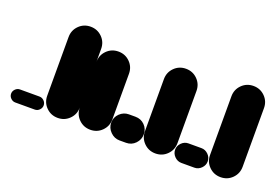

<svg xmlns="http://www.w3.org/2000/svg" viewBox="-52 -417 805 554"><g transform="rotate(20 350.0 -140.0)"><path d="M20 -40Q12 -40 6 -34Q0 -28 0 -20Q0 -12 6 -6Q12 0 20 0H80Q88 0 94 -6Q100 -12 100 -20Q100 -28 94 -34Q88 -40 80 -40Z M100 -50H200V-230H100ZM150 -100Q129 -100 114.5 -85.5Q100 -71 100 -50Q100 -29 114.5 -14.5Q129 0 150 0Q171 0 185.5 -14.5Q200 -29 200 -50Q200 -71 185.5 -85.5Q171 -100 150 -100ZM150 -280Q129 -280 114.5 -265.5Q100 -251 100 -230Q100 -209 114.5 -194.5Q129 -180 150 -180Q171 -180 185.5 -194.5Q200 -209 200 -230Q200 -251 185.5 -265.5Q171 -280 150 -280Z M200 -50H300V-190H200ZM250 -100Q229 -100 214.5 -85.5Q200 -71 200 -50Q200 -29 214.5 -14.5Q229 0 250 0Q271 0 285.5 -14.5Q300 -29 300 -50Q300 -71 285.5 -85.5Q271 -100 250 -100ZM250 -240Q229 -240 214.5 -225.5Q200 -211 200 -190Q200 -169 214.5 -154.5Q229 -140 250 -140Q271 -140 285.5 -154.5Q300 -169 300 -190Q300 -211 285.5 -225.5Q271 -240 250 -240Z M340 -80Q324 -80 312 -68.5Q300 -57 300 -40Q300 -24 312 -12Q324 0 340 0H360Q377 0 388.5 -12Q400 -24 400 -40Q400 -57 388.5 -68.5Q377 -80 360 -80Z M400 -50H500V-210H400ZM450 -100Q429 -100 414.5 -85.5Q400 -71 400 -50Q400 -29 414.5 -14.5Q429 0 450 0Q471 0 485.5 -14.5Q500 -29 500 -50Q500 -71 485.5 -85.5Q471 -100 450 -100ZM450 -260Q429 -260 414.5 -245.5Q400 -231 400 -210Q400 -189 414.5 -174.5Q429 -160 450 -160Q471 -160 485.5 -174.5Q500 -189 500 -210Q500 -231 485.5 -245.5Q471 -260 450 -260Z M530 -60Q518 -60 509 -51Q500 -42 500 -30Q500 -18 509 -9Q518 0 530 0H570Q582 0 591 -9Q600 -18 600 -30Q600 -42 591 -51Q582 -60 570 -60Z M600 -50H700V-230H600ZM650 -100Q629 -100 614.5 -85.5Q600 -71 600 -50Q600 -29 614.5 -14.5Q629 0 650 0Q671 0 685.5 -14.5Q700 -29 700 -50Q700 -71 685.5 -85.5Q671 -100 650 -100ZM650 -280Q629 -280 614.5 -265.5Q600 -251 600 -230Q600 -209 614.5 -194.5Q629 -180 650 -180Q671 -180 685.5 -194.5Q700 -209 700 -230Q700 -251 685.5 -265.5Q671 -280 650 -280Z"/></g></svg>

Font: Wavefont SemiBold
Style: Regular
Weight: 600
Version: Version 3.004;gftools[0.9.33]